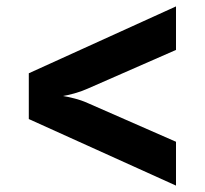

<svg xmlns="http://www.w3.org/2000/svg" viewBox="-20 -629 640 600"><path d="M530 -49 70 -257V-400L530 -609V-473L254 -352Q234 -343 212 -337Q190 -331 177 -329Q190 -327 212 -321.5Q234 -316 254 -307L530 -186Z"/></svg>

Font: Tiny ExtraBold
Style: Regular
Weight: 800
Designer: Philipp Nurullin, Konstantin Bulenkov
Foundry: JetBrains
Version: Version 2.251; ttfautohint (v1.8.4.7-5d5b)